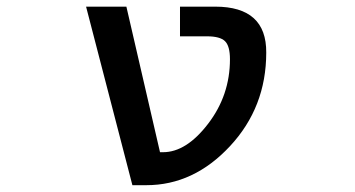

<svg xmlns="http://www.w3.org/2000/svg" viewBox="-20 -542 1040 563"><path d="M654.3 -368.2Q654.3 -407.2 639.6 -421.4Q625 -435.5 586.9 -435.5H507.8V-522.5H611.3Q761.7 -522.5 760.7 -387.7Q760.7 -227.5 654.3 -113.3Q547.9 1 409.2 1H368.2L232.4 -522.5H350.6L449.2 -95.7H458Q526.4 -95.7 590.3 -179.2Q654.3 -262.7 654.3 -368.2Z"/></svg>

Font: Gen Shin Gothic Monospace Medium
Style: Regular
Weight: 500
Designer: [Source Han Sans]
Ryoko NISHIZUKA  (kana & ideographs); Paul D. Hunt (Latin, Greek & Cyrillic); Wenlong ZHANG  (bopomofo
Version: Version 1.002.20150607